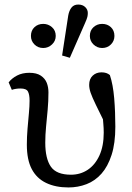

<svg xmlns="http://www.w3.org/2000/svg" viewBox="-20 -811 579 844"><path d="M281 13Q224 13 182.5 -7Q141 -27 119.5 -68Q98 -109 98 -175Q98 -209 101 -245Q104 -281 107 -312.5Q110 -344 110 -368Q110 -395 103 -408.5Q96 -422 70 -422Q60 -422 50 -420.5Q40 -419 32 -416L18 -449Q32 -467 55 -479Q78 -491 109 -491Q141 -491 159.5 -478.5Q178 -466 185.5 -447Q193 -428 193 -405Q193 -366 189.5 -328Q186 -290 182.5 -254Q179 -218 179 -184Q179 -114 203.5 -78.5Q228 -43 292 -43Q333 -43 365.5 -64.5Q398 -86 417 -127.5Q436 -169 436 -228Q436 -248 434 -269.5Q432 -291 430 -318H449V-253Q418 -316 401.5 -350Q385 -384 378.5 -403Q372 -422 372 -438Q372 -464 387.5 -478.5Q403 -493 426 -493Q438 -493 447 -490Q456 -487 463 -481Q477 -439 482 -379Q487 -319 487 -254Q487 -181 470.5 -130Q454 -79 426 -47.5Q398 -16 360.5 -1.5Q323 13 281 13ZM170 -600Q147 -600 131.5 -615.5Q116 -631 116 -653Q116 -677 131.5 -691.5Q147 -706 170 -706Q192 -706 208.5 -691.5Q225 -677 225 -653Q225 -631 208.5 -615.5Q192 -600 170 -600ZM287 -557 253 -567 280 -743Q284 -765 294.5 -778Q305 -791 324 -791Q343 -791 354.5 -780Q366 -769 366 -754Q366 -745 364 -736.5Q362 -728 354 -710ZM429 -600Q407 -600 391 -615.5Q375 -631 375 -653Q375 -677 391 -691.5Q407 -706 429 -706Q452 -706 467.5 -691.5Q483 -677 483 -653Q483 -631 467.5 -615.5Q452 -600 429 -600Z"/></svg>

Font: Source Serif 4 18pt
Style: Regular
Weight: 400
Designer: Frank Grießhammer
Foundry: Adobe Systems Incorporated
Version: Version 4.004;hotconv 1.0.116;makeotfexe 2.5.65601